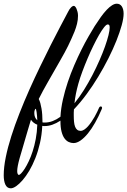

<svg xmlns="http://www.w3.org/2000/svg" viewBox="-127 -751 687 1036"><path d="M115.2 -89.8Q136.2 -89.8 157.5 -97.9Q178.7 -106 199.2 -121.1Q201.7 -166 212.4 -213.6Q223.1 -261.2 238.8 -307.9Q254.4 -354.5 273.7 -399.2Q293 -443.8 312.5 -482.9Q332 -522 350.8 -554.4Q369.6 -586.9 383.8 -609.9Q401.4 -637.2 417.5 -659.7Q433.6 -682.1 448.7 -698Q463.9 -713.9 477.5 -722.4Q491.2 -731 502.9 -731Q521 -731 530.5 -716.1Q540 -701.2 540 -676.8Q540 -652.3 529.8 -615Q519.5 -577.6 501.5 -532.2Q483.4 -486.8 458.3 -436.8Q433.1 -386.7 403.3 -337.4Q373.5 -288.1 340.1 -242.7Q306.6 -197.3 272 -161.1Q271 -151.9 271 -143.6Q271 -135.3 271 -127Q271 -108.4 272.5 -93.5Q273.9 -78.6 278.1 -67.6Q282.2 -56.6 289.6 -50.8Q296.9 -44.9 308.1 -44.9Q317.4 -44.9 327.4 -51.5Q337.4 -58.1 347.2 -68.8Q356.9 -79.6 366.2 -93.3Q375.5 -106.9 383.3 -120.6Q391.1 -134.3 397.2 -147Q403.3 -159.7 407.2 -168.9Q409.7 -174.3 412.6 -175.5Q415.5 -176.8 417 -176.8Q419.9 -176.8 421.9 -174.3Q423.8 -171.9 423.8 -168Q423.8 -166 421.9 -162.1Q405.3 -122.6 386.2 -88.9Q367.2 -55.2 347.2 -30.8Q327.1 -6.3 307.4 7.3Q287.6 21 270 21Q256.3 21 243.7 15.1Q231 9.3 220.9 -4.4Q210.9 -18.1 205.1 -40.8Q199.2 -63.5 199.2 -97.2V-100.1Q154.3 -70.8 115.2 -70.8Q111.3 -70.8 108.2 -70.8Q105 -70.8 101.1 -71.8Q98.6 -22.9 88.6 21Q78.6 64.9 63.7 102.5Q48.8 140.1 31 170.2Q13.2 200.2 -5.1 221.2Q-23.4 242.2 -40 253.7Q-56.6 265.1 -68.8 265.1Q-79.1 265.1 -86.4 259.8Q-93.8 254.4 -98.1 244.9Q-102.5 235.4 -104.7 222.7Q-106.9 210 -106.9 194.8Q-106.9 151.4 -95.9 97.4Q-85 43.5 -65.9 -16.4Q-46.9 -76.2 -21.7 -140.1Q3.4 -204.1 31.7 -267.6Q60.1 -331.1 89.6 -392.1Q119.1 -453.1 146.7 -507.8Q174.3 -562.5 198.5 -608.2Q222.7 -653.8 240.2 -687Q246.6 -700.7 255.6 -710.2Q264.6 -719.7 272 -719.2Q274.9 -719.2 278.8 -715.1Q282.7 -710.9 285.9 -703.6Q289.1 -696.3 291.5 -686.5Q293.9 -676.8 293.9 -666Q293.9 -644 288.6 -622.6Q283.2 -601.1 275.1 -580.6Q267.1 -560.1 257.8 -540.5Q248.5 -521 240.2 -502.9Q233.4 -488.8 221.7 -467.3Q210 -445.8 195.6 -420.7Q181.2 -395.5 165.3 -367.7Q149.4 -339.8 134 -313Q118.7 -286.1 105 -261.2Q91.3 -236.3 82 -216.8Q86.9 -208 90.6 -194.6Q94.2 -181.2 96.9 -165.5Q99.6 -149.9 100.8 -132.3Q102.1 -114.7 102.1 -97.2V-90.8Q105 -89.8 108.2 -89.8Q111.3 -89.8 115.2 -89.8ZM464.8 -602.1Q464.8 -611.8 462.4 -615.5Q460 -619.1 454.1 -619.1Q446.8 -619.1 434.6 -603.8Q422.4 -588.4 407.7 -563Q393.1 -537.6 377 -504.6Q360.8 -471.7 345.7 -436Q330.6 -400.4 317.4 -365Q304.2 -329.6 295.9 -299.8Q287.6 -270.5 282.5 -244.4Q277.3 -218.3 274.9 -193.8Q301.8 -227.1 326.2 -266.1Q350.6 -305.2 371.6 -345.7Q392.6 -386.2 409.9 -425.8Q427.2 -465.3 439.5 -499.8Q451.7 -534.2 458.3 -560.8Q464.8 -587.4 464.8 -602.1ZM-24.9 192.9Q-21 192.9 -12.5 184.1Q-3.9 175.3 6.6 158.9Q17.1 142.6 28.3 118.9Q39.6 95.2 49.3 65.2Q59.1 35.2 65.9 -1Q72.8 -37.1 74.2 -78.1Q51.8 -86.9 40 -105Q31.2 -76.7 22.5 -46.6Q13.7 -16.6 5.6 11.2Q-2.4 39.1 -9.5 63Q-16.6 86.9 -21 102.1Q-34.2 149.9 -34.2 171.9Q-34.2 181.2 -31.7 187Q-29.3 192.9 -24.9 192.9ZM58.1 -141.1Q58.1 -115.7 74.2 -102.1Q73.7 -114.7 72.8 -126Q71.8 -137.2 70.6 -145.8Q69.3 -154.3 67.9 -159.2Q66.4 -164.1 64.9 -164.1Q63.5 -164.1 60.8 -157.7Q58.1 -151.4 58.1 -141.1Z"/></svg>

Font: Mervale Script
Style: Regular
Weight: 400
Designer: Astigmatic (AOETI)
Foundry: Astigmatic (AOETI)
Version: Version 1.000